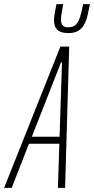

<svg xmlns="http://www.w3.org/2000/svg" viewBox="-59 -915 458 935"><path d="M-39 0 235 -688H278L258 0H223L230 -215H82L-2 0ZM96 -249H231L243 -611H238ZM275 -754Q248 -754 232.5 -761.5Q217 -769 210.5 -783Q204 -797 204 -815Q204 -832 208 -852.5Q212 -873 216 -895H249Q245 -873 241.5 -853.5Q238 -834 238 -820Q238 -801 246 -791.5Q254 -782 273 -782Q297 -782 310 -794.5Q323 -807 331 -832.5Q339 -858 346 -895H379Q373 -864 367 -838.5Q361 -813 350 -794Q339 -775 321.5 -764.5Q304 -754 275 -754Z"/></svg>

Font: Saira UltraCondensed Thin
Style: Italic
Weight: 250
Width: 1
Italic angle: -12°
Designer: Hector Gatti with collaboration of the Omnibus-Type team
Foundry: Omnibus-Type
Version: Version 1.101